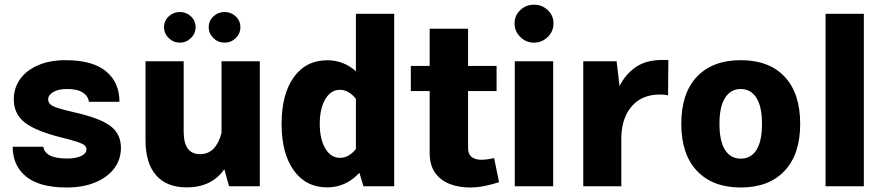

<svg xmlns="http://www.w3.org/2000/svg" viewBox="-20 -810 3852 835"><path d="M265.6 -548.3Q382.3 -548.3 440.9 -500Q499.5 -451.7 499.5 -367.2H366.7Q363.3 -392.6 339.8 -407.7Q316.4 -422.9 271.5 -422.9Q234.4 -422.9 211.9 -409.9Q189.5 -397 189.5 -377.9Q189.5 -365.7 198 -357.2Q206.5 -348.6 230.7 -340.6Q254.9 -332.5 302.2 -321.8Q414.6 -296.4 460.2 -262Q505.9 -227.5 505.9 -167.5Q505.9 -116.2 476.6 -77.4Q447.3 -38.6 394 -16.6Q340.8 5.4 269 5.4Q152.3 5.4 93.8 -42Q35.2 -89.4 35.2 -171.9H168.5Q171.4 -147.9 196.5 -134.3Q221.7 -120.6 272 -120.6Q311 -120.6 333.5 -131.8Q356 -143.1 356 -160.2Q356 -170.4 348.4 -177.5Q340.8 -184.6 318.1 -192.4Q295.4 -200.2 250 -211.4Q135.3 -239.7 87.6 -277.3Q40 -314.9 40 -377.4Q40 -428.2 68.1 -466.8Q96.2 -505.4 147 -526.9Q197.8 -548.3 265.6 -548.3Z M693.4 -691.9Q693.4 -719.7 713.9 -738.8Q734.4 -757.8 762.2 -757.8Q790 -757.8 810.3 -738.8Q830.6 -719.7 830.6 -691.9Q830.6 -664.1 810.3 -644.3Q790 -624.5 762.2 -624.5Q734.4 -624.5 713.9 -644.3Q693.4 -664.1 693.4 -691.9ZM887.7 -691.9Q887.7 -719.7 908.2 -738.8Q928.7 -757.8 957 -757.8Q984.9 -757.8 1005.1 -738.8Q1025.4 -719.7 1025.4 -691.9Q1025.4 -664.1 1005.1 -644.3Q984.9 -624.5 957 -624.5Q928.7 -624.5 908.2 -644.3Q887.7 -664.1 887.7 -691.9ZM612.8 -200.7V-543.5H778.8V-237.8Q778.8 -139.6 849.6 -139.6Q885.7 -139.6 908.7 -163.3Q931.6 -187 943.4 -231.4V-543.5H1109.9V0H976.1L955.6 -74.2Q900.9 4.9 792 4.9Q704.6 4.9 658.7 -47.9Q612.8 -100.6 612.8 -200.7Z M1204.6 -271Q1204.6 -400.4 1257.6 -474.1Q1310.5 -547.9 1403.3 -547.9Q1474.6 -547.9 1527.8 -500V-750H1694.3V0H1560.5L1543 -58.6Q1484.4 4.9 1403.3 4.9Q1310.5 4.9 1257.6 -68.8Q1204.6 -142.6 1204.6 -271ZM1370.6 -271.5Q1370.6 -205.1 1394.8 -164.3Q1418.9 -123.5 1458.5 -123.5Q1497.1 -123.5 1527.8 -162.1V-380.4Q1496.1 -419.4 1458 -419.4Q1418.5 -419.4 1394.5 -378.4Q1370.6 -337.4 1370.6 -271.5Z M2128.9 -122.6 2150.4 -17.6Q2121.6 -8.3 2088.9 -1.5Q2056.2 5.4 2022.9 5.4Q1976.1 5.4 1936.3 -9.8Q1896.5 -24.9 1872.6 -58.1Q1848.6 -91.3 1848.6 -145.5V-414.1H1766.6V-523.4H1848.6V-685.1H2015.6V-523.4H2139.6V-414.1H2015.6V-165Q2015.6 -139.6 2031.2 -127.4Q2046.9 -115.2 2072.8 -115.2Q2085.4 -115.2 2101.1 -117.4Q2116.7 -119.6 2128.9 -122.6Z M2217.8 -708Q2217.8 -742.7 2242.7 -766.1Q2267.6 -789.6 2302.2 -789.6Q2336.9 -789.6 2362.1 -766.1Q2387.2 -742.7 2387.2 -708Q2387.2 -673.8 2362.1 -649.2Q2336.9 -624.5 2302.2 -624.5Q2267.6 -624.5 2242.7 -649.2Q2217.8 -673.8 2217.8 -708ZM2218.8 -543.5H2385.7V0H2218.8Z M2516.6 -543.5H2661.6L2674.3 -435.1Q2699.2 -486.3 2744.4 -517.8Q2789.6 -549.3 2861.3 -549.3Q2867.7 -549.3 2874 -549.3Q2880.4 -549.3 2886.7 -548.8L2885.3 -395Q2877.4 -397.5 2868.2 -398.2Q2858.9 -398.9 2849.1 -398.9Q2773.9 -398.9 2729.7 -350.3Q2685.5 -301.8 2682.1 -217.3V0H2516.6Z M3201.7 -548.3Q3324.2 -548.3 3392.1 -476.6Q3460 -404.8 3460 -271.5Q3460 -138.7 3391.8 -66.7Q3323.7 5.4 3201.7 5.4Q3079.6 5.4 3011.2 -66.7Q2942.9 -138.7 2942.9 -271.5Q2942.9 -404.8 3011 -476.6Q3079.1 -548.3 3201.7 -548.3ZM3201.7 -422.9Q3157.7 -422.9 3133.3 -384.5Q3108.9 -346.2 3108.9 -271.5Q3108.9 -196.3 3133.1 -158.2Q3157.2 -120.1 3201.7 -120.1Q3246.1 -120.1 3270 -158.2Q3293.9 -196.3 3293.9 -271.5Q3293.9 -346.2 3269.5 -384.5Q3245.1 -422.9 3201.7 -422.9Z M3736.8 0H3570.3V-750H3736.8Z"/></svg>

Font: Estedad-FD ExtraBold
Style: Regular
Weight: 800
Designer: Amin Abedi
Version: Version 7.3